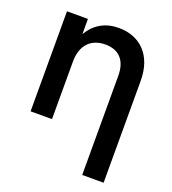

<svg xmlns="http://www.w3.org/2000/svg" viewBox="-133 -626 831 930"><g transform="rotate(20 282.0 -161.0)"><path d="M167 -294.9C167 -388.2 219.2 -428.2 287.1 -428.2C356.9 -428.2 397 -386.7 397 -306.6V204.1H507.3V-321.3C507.3 -455.6 428.2 -525.9 321.3 -525.9C252.4 -525.9 199.7 -496.1 164.6 -437.5V-515.6H56.6V0H167Z"/></g></svg>

Font: Raveo Display Display Medium
Style: Regular
Weight: 500
Designer: Jakub Foglar, Rasmus Andersson (Inter)
Foundry: Jakubfoglar.com
Version: Version 1.100;Glyphs 3.2.3 (3260)